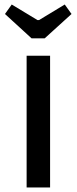

<svg xmlns="http://www.w3.org/2000/svg" viewBox="-20 -831 340 851"><path d="M120 -661 2 -769 32 -811 146 -742H153L267 -811L297 -769L178 -661ZM98 0V-584H202V0Z"/></svg>

Font: Ruda SemiBold
Style: Regular
Weight: 600
Designer: Mariela Monsalve and Angelina Sanchez
Foundry: Mariela Monsalve and Angelina Sanchez
Version: Version 2.001